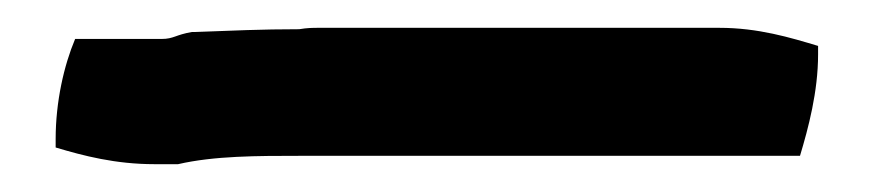

<svg xmlns="http://www.w3.org/2000/svg" viewBox="-20 28 629 138"><path d="M20 128V134C40 140 63 146 91 146H108C134 140 165 140 196 140H555C561 120 568 94 568 67V61C548 55 525 48 497 48H209C205 48 201 48 195 49C168 49 147 50 120 51H118C106 53 105 56 96 56H34C26 75 20 101 20 128Z"/></svg>

Font: SolarCharger
Style: 750
Weight: 700
Designer: Mew Too
Foundry: Cannot Into Space Fonts/KineticPlasma Fonts
Version: Version 1.100